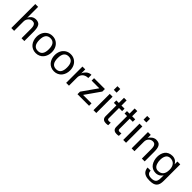

<svg xmlns="http://www.w3.org/2000/svg" viewBox="360 -2441 4347 4347"><g transform="rotate(45 2533.5 -268.0)"><path d="M180.2 -296.9V0H89.8V-768.1H180.2V-413.1Q180.2 -418.5 185.8 -431.4Q191.4 -444.3 205.1 -462.2Q218.8 -480 237.3 -495.8Q255.9 -511.7 285.4 -522.9Q314.9 -534.2 349.1 -534.2Q380.9 -534.2 405.5 -526.1Q430.2 -518.1 446.8 -505.9Q463.4 -493.7 474.9 -472.4Q486.3 -451.2 492.4 -431.9Q498.5 -412.6 502 -382.3Q505.4 -352.1 506.1 -330.1Q506.8 -308.1 506.8 -273.9V0H417V-292Q417 -314.9 415.8 -332Q414.6 -349.1 411.4 -368.9Q408.2 -388.7 401.4 -402.8Q394.5 -417 384 -429Q373.5 -440.9 356.9 -447Q340.3 -453.1 318.8 -453.1Q263.7 -453.1 221.9 -408.4Q180.2 -363.8 180.2 -296.9Z M632.8 -261.2Q632.8 -335.4 661.6 -397Q690.4 -458.5 747.6 -496.3Q804.7 -534.2 879.9 -534.2Q955.1 -534.2 1012.2 -496.3Q1069.3 -458.5 1098.1 -397Q1127 -335.4 1127 -261.2Q1127 -206.1 1110.1 -156.5Q1093.3 -106.9 1062.3 -69.3Q1031.2 -31.7 983.9 -9.8Q936.5 12.2 879.9 12.2Q823.2 12.2 775.9 -9.8Q728.5 -31.7 697.5 -69.3Q666.5 -106.9 649.7 -156.5Q632.8 -206.1 632.8 -261.2ZM729 -261.2Q729 -57.1 879.9 -57.1Q1030.8 -57.1 1030.8 -261.2Q1030.8 -464.8 879.9 -464.8Q729 -464.8 729 -261.2Z M1216.8 -261.2Q1216.8 -335.4 1245.6 -397Q1274.4 -458.5 1331.5 -496.3Q1388.7 -534.2 1463.9 -534.2Q1539.1 -534.2 1596.2 -496.3Q1653.3 -458.5 1682.1 -397Q1710.9 -335.4 1710.9 -261.2Q1710.9 -206.1 1694.1 -156.5Q1677.2 -106.9 1646.2 -69.3Q1615.2 -31.7 1567.9 -9.8Q1520.5 12.2 1463.9 12.2Q1407.2 12.2 1359.9 -9.8Q1312.5 -31.7 1281.5 -69.3Q1250.5 -106.9 1233.6 -156.5Q1216.8 -206.1 1216.8 -261.2ZM1313 -261.2Q1313 -57.1 1463.9 -57.1Q1614.7 -57.1 1614.7 -261.2Q1614.7 -464.8 1463.9 -464.8Q1313 -464.8 1313 -261.2Z M1936 -267.1V0H1845.7V-522H1936V-389.2Q1936 -397 1943.6 -413.3Q1951.2 -429.7 1967 -450.4Q1982.9 -471.2 2003.9 -490Q2024.9 -508.8 2056.4 -521.5Q2087.9 -534.2 2122.1 -534.2V-432.1Q2078.6 -432.1 2043 -418.7Q2007.3 -405.3 1984.1 -382.3Q1960.9 -359.4 1948.5 -329.6Q1936 -299.8 1936 -267.1Z M2579.6 0H2208.5V-81.1L2463.4 -443.8H2217.3V-522H2564.5V-440.9L2309.6 -78.1H2579.6Z M2810.5 -650.9H2720.2V-768.1H2810.5ZM2810.5 -522V0H2720.2V-522Z M3010.7 -116.2V-443.8H2929.7V-522H3010.7V-687H3094.7V-522H3193.8V-443.8H3094.7V-112.8Q3094.7 -70.8 3143.1 -70.8Q3156.7 -70.8 3170.2 -72.5Q3183.6 -74.2 3189.9 -75.7L3196.8 -77.1V3.9Q3175.8 12.2 3126 12.2Q3101.6 12.2 3082.5 7.1Q3063.5 2 3051.8 -6.6Q3040 -15.1 3031 -26.1Q3022 -37.1 3018.6 -48.8Q3015.1 -60.5 3012.7 -72.3Q3010.3 -84 3010.7 -93.8Q3011.2 -103.5 3010.7 -110.8Q3010.7 -114.7 3010.7 -116.2Z M3352.5 -116.2V-443.8H3271.5V-522H3352.5V-687H3436.5V-522H3535.6V-443.8H3436.5V-112.8Q3436.5 -70.8 3484.9 -70.8Q3498.5 -70.8 3512 -72.5Q3525.4 -74.2 3531.7 -75.7L3538.6 -77.1V3.9Q3517.6 12.2 3467.8 12.2Q3443.4 12.2 3424.3 7.1Q3405.3 2 3393.6 -6.6Q3381.8 -15.1 3372.8 -26.1Q3363.8 -37.1 3360.4 -48.8Q3356.9 -60.5 3354.5 -72.3Q3352.1 -84 3352.5 -93.8Q3353 -103.5 3352.5 -110.8Q3352.5 -114.7 3352.5 -116.2Z M3763.7 -650.9H3673.3V-768.1H3763.7ZM3763.7 -522V0H3673.3V-522Z M4033.2 -303.2V0H3942.9V-522H4033.2V-418.9Q4033.2 -423.8 4041 -436.5Q4048.8 -449.2 4064.2 -466.1Q4079.6 -482.9 4099.1 -498Q4118.7 -513.2 4146.2 -523.7Q4173.8 -534.2 4202.1 -534.2Q4227.5 -534.2 4248.5 -529.1Q4269.5 -523.9 4284.9 -516.4Q4300.3 -508.8 4312.3 -494.9Q4324.2 -481 4332 -468.3Q4339.8 -455.6 4345.2 -434.8Q4350.6 -414.1 4353.5 -398.7Q4356.4 -383.3 4357.9 -357.9Q4359.4 -332.5 4359.6 -316.9Q4359.9 -301.3 4359.9 -273.9V0H4270V-292Q4270 -314.9 4268.8 -332Q4267.6 -349.1 4264.4 -368.9Q4261.2 -388.7 4254.4 -402.8Q4247.6 -417 4237.1 -429Q4226.6 -440.9 4210 -447Q4193.4 -453.1 4171.9 -453.1Q4116.2 -453.1 4074.7 -411.4Q4033.2 -369.6 4033.2 -303.2Z M4886.7 2.9V-85Q4886.7 -81.5 4880.6 -71.5Q4874.5 -61.5 4860.8 -47.1Q4847.2 -32.7 4828.6 -19.5Q4810.1 -6.3 4781 2.9Q4752 12.2 4719.7 12.2Q4661.1 12.2 4615.2 -12.2Q4569.3 -36.6 4541.7 -77.6Q4514.2 -118.7 4500 -168.5Q4485.8 -218.3 4485.8 -272.9Q4485.8 -327.1 4500 -373.5Q4514.2 -419.9 4541.7 -456.3Q4569.3 -492.7 4615 -513.4Q4660.6 -534.2 4719.7 -534.2Q4754.4 -534.2 4784.2 -523.4Q4814 -512.7 4832 -497.6Q4850.1 -482.4 4863 -467Q4876 -451.7 4881.3 -440.9L4886.7 -430.2V-522H4977.1V2.9Q4977.1 65.4 4965.3 107.4Q4953.6 149.4 4926.3 178Q4898.9 206.5 4854.7 219.2Q4810.5 231.9 4744.1 231.9Q4703.6 231.9 4670.7 227.1Q4637.7 222.2 4607.7 209.7Q4577.6 197.3 4556.4 177.2Q4535.2 157.2 4521.2 125.5Q4507.3 93.8 4503.9 51.8H4602.1Q4603 76.7 4608.9 95.5Q4614.7 114.3 4629.2 131.1Q4643.6 147.9 4670.9 157Q4698.2 166 4737.8 166Q4776.4 166 4804 157.2Q4831.5 148.4 4847.4 134.5Q4863.3 120.6 4872.3 98.4Q4881.3 76.2 4884 54.4Q4886.7 32.7 4886.7 2.9ZM4719.7 -60.1Q4893.1 -60.1 4893.1 -263.2Q4893.1 -357.4 4847.7 -411.1Q4802.2 -464.8 4719.7 -464.8Q4681.2 -464.8 4653.1 -448Q4625 -431.2 4610.1 -402.1Q4595.2 -373 4588.6 -341.3Q4582 -309.6 4582 -272.9Q4582 -244.1 4585.9 -216.3Q4589.8 -188.5 4599.6 -159.4Q4609.4 -130.4 4624.5 -108.9Q4639.6 -87.4 4664.1 -73.7Q4688.5 -60.1 4719.7 -60.1Z"/></g></svg>

Font: Standard
Style: Regular
Weight: 400
Designer: Bryce Wilner
Version: Version 2.000;PS 2.0;hotconv 16.6.51;makeotf.lib2.5.65220 DE